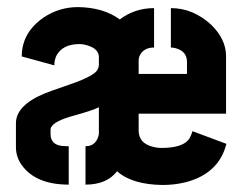

<svg xmlns="http://www.w3.org/2000/svg" viewBox="-20 -527 690 547"><path d="M25.4 -107.4V-175.8Q25.4 -227.5 109.4 -261.7Q127 -268.6 164.1 -281.2Q240.2 -306.6 254.9 -324.2Q261.7 -333 261.7 -342.8V-364.3Q261.7 -387.7 229.5 -397.5Q217.8 -401.4 206.1 -401.4Q158.2 -401.4 140.6 -368.2Q134.8 -355.5 134.8 -340.8L42 -366.2Q42 -433.6 103.5 -476.6Q148.4 -506.8 202.1 -506.8Q274.4 -505.9 321.3 -471.7Q364.3 -503.9 418.9 -503.9V-391.6Q387.7 -391.6 377 -366.2Q375 -360.4 375 -354.5V-316.4H512.7V-350.6Q512.7 -380.9 480.5 -389.6Q473.6 -391.6 466.8 -391.6V-503.9Q530.3 -503.9 582 -456.1Q623 -416 624 -369.1V-203.1H375V-155.3Q375 -118.2 417 -108.4Q427.7 -105.5 439.5 -105.5Q503.9 -105.5 520.5 -133.8Q525.4 -142.6 528.3 -153.3L625 -117.2Q603.5 -32.2 508.8 -7.8Q477.5 0 443.4 0Q356.4 -1 313.5 -39.1Q284.2 -1 223.6 -1V-110.4Q252.9 -110.4 260.7 -140.6Q261.7 -143.6 261.7 -145.5V-221.7Q247.1 -212.9 178.7 -194.3Q125 -177.7 124 -158.2V-145.5Q124 -115.2 156.2 -111.3Q165 -110.4 175.8 -110.4V-1Q82 -1 42 -56.6Q25.4 -80.1 25.4 -107.4Z"/></svg>

Font: Post No Bills Jaffna ExtraBold
Style: Regular
Weight: 800
Designer: Kosala Senevirathne, Siva Puranthara, Lasantha Premarathna, Tharique Azeez
Foundry: Mooniak
Version: Version 1.220 ; ttfautohint (v1.6)